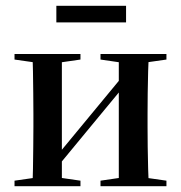

<svg xmlns="http://www.w3.org/2000/svg" viewBox="-20 -641 623 661"><path d="M30 0V-19L121 -32H167L257 -19V0ZM326 0V-19L415 -32H462L553 -19V0ZM91 0Q93 -24 93.5 -60Q94 -96 94.5 -135Q95 -174 95 -205V-249Q95 -281 94.5 -320Q94 -359 93.5 -395Q93 -431 91 -455H193V0ZM173 -61 156 -100H172L291 -244L410 -388L421 -348H410L291 -204ZM389 0V-455H493Q491 -431 490 -395Q489 -359 488.5 -320Q488 -281 488 -249V-205Q488 -174 488.5 -135Q489 -96 490 -60Q491 -24 493 0ZM30 -436V-455H257V-436L167 -423H121ZM326 -436V-455H553V-436L462 -423H415ZM174 -564V-621H414V-564Z"/></svg>

Font: Source Serif 4 60pt SemiBold
Style: Regular
Weight: 600
Version: Version 4.004;hotconv 1.0.116;makeotfexe 2.5.65601